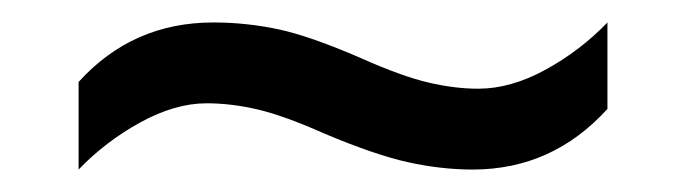

<svg xmlns="http://www.w3.org/2000/svg" viewBox="-20 -438 612 171"><path d="M269 -319Q233 -335 209.5 -340.5Q186 -346 164 -346Q136 -346 105 -329Q74 -312 50 -287V-365Q98 -418 170 -418Q199 -418 227.5 -412Q256 -406 302 -386Q338 -370 361.5 -364.5Q385 -359 406 -359Q435 -359 466 -376Q497 -393 521 -418V-341Q472 -287 401 -287Q373 -287 343.5 -293.5Q314 -300 269 -319Z"/></svg>

Font: Noto IKEA Latin
Style: Regular
Weight: 400
Designer: Monotype Design Team
Foundry: Monotype Imaging Inc.
Version: Version 1.0